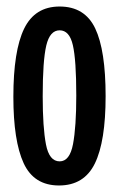

<svg xmlns="http://www.w3.org/2000/svg" viewBox="-20 -558 365 589"><path d="M161 11Q84 11 52.5 -57.5Q21 -126 21 -261Q21 -402 54 -470Q87 -538 163 -538Q240 -538 272 -471Q304 -404 304 -263Q304 -124 271 -56.5Q238 11 161 11ZM163 -63Q194 -63 204 -116Q214 -169 214 -265Q214 -374 203.5 -419.5Q193 -465 163 -465Q133 -465 122 -418.5Q111 -372 111 -263Q111 -167 121 -115Q131 -63 163 -63Z"/></svg>

Font: Bricolage Grotesque 48pt Condensed
Style: Regular
Weight: 400
Width: 3
Designer: Mathieu Triay
Foundry: Atelier Triay
Version: Version 1.000; ttfautohint (v1.8.4.7-5d5b);gftools[0.9.32]